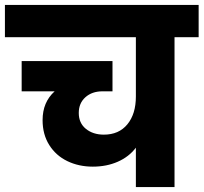

<svg xmlns="http://www.w3.org/2000/svg" viewBox="-37 -760 827 780"><path d="M770 -609H672V0H515V-160Q487 -123 441.5 -103Q396 -83 340 -83Q283 -83 236.5 -105.5Q190 -128 163 -171Q136 -214 136 -272Q136 -345 185 -389H51V-512H420V-389H379Q337 -389 310 -365Q283 -341 283 -301Q283 -260 312 -236.5Q341 -213 385 -213Q446 -213 480.5 -255Q515 -297 515 -368V-609H-17V-740H770Z"/></svg>

Font: Fz Poppins
Style: Bold
Weight: 700
Designer: Ninad Kale (Devanagari), Jonny Pinhorn (Latin)
Foundry: Indian Type Foundry
Version: Vit hóa bi Vntype.Com & FontZin.Com